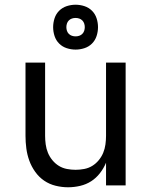

<svg xmlns="http://www.w3.org/2000/svg" viewBox="-20 -785 640 813"><path d="M268 8Q242 8 215.5 1.5Q189 -5 167 -20Q145 -35 129 -57.5Q113 -80 104 -105Q95 -130 91.5 -156.5Q88 -183 88 -210V-520H171V-210Q171 -192 173.5 -173.5Q176 -155 183 -138Q190 -121 202 -106.5Q214 -92 229.5 -82.5Q245 -73 263.5 -69.5Q282 -66 300 -66Q318 -66 336.5 -69.5Q355 -73 370.5 -82.5Q386 -92 398 -106.5Q410 -121 417 -138Q424 -155 426.5 -173.5Q429 -192 429 -210V-520H512V0H429V-96Q419 -72 403 -51.5Q387 -31 366 -17.5Q345 -4 319.5 2Q294 8 268 8ZM300 -575Q281 -575 262.5 -581Q244 -587 230.5 -600.5Q217 -614 211 -632.5Q205 -651 205 -670Q205 -689 211 -707.5Q217 -726 230.5 -739.5Q244 -753 262.5 -759Q281 -765 300 -765Q319 -765 337.5 -759Q356 -753 369.5 -739.5Q383 -726 389 -707.5Q395 -689 395 -670Q395 -651 389 -632.5Q383 -614 369.5 -600.5Q356 -587 337.5 -581Q319 -575 300 -575ZM300 -631Q308 -631 315.5 -633.5Q323 -636 328.5 -641.5Q334 -647 336.5 -654.5Q339 -662 339 -670Q339 -678 336.5 -685.5Q334 -693 328.5 -698.5Q323 -704 315.5 -706.5Q308 -709 300 -709Q292 -709 284.5 -706.5Q277 -704 271.5 -698.5Q266 -693 263.5 -685.5Q261 -678 261 -670Q261 -662 263.5 -654.5Q266 -647 271.5 -641.5Q277 -636 284.5 -633.5Q292 -631 300 -631Z"/></svg>

Font: Iosevka Aile
Style: Regular
Weight: 400
Designer: Belleve Invis
Foundry: Belleve Invis
Version: Version 28.0.1; ttfautohint (v1.8.4)